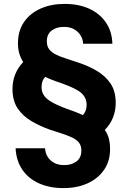

<svg xmlns="http://www.w3.org/2000/svg" viewBox="-20 -732 658 984"><path d="M305 232Q234 232 179.5 207.5Q125 183 94 137Q63 91 60 28H211Q212 51 223.5 70.5Q235 90 256.5 102Q278 114 307 114Q345 115 371 96Q397 77 397 40Q397 15 385 -0.5Q373 -16 351 -26.5Q329 -37 300.5 -46.5Q272 -56 237 -67Q186 -85 141.5 -111Q97 -137 70.5 -176.5Q44 -216 44 -276Q44 -316 58 -351Q72 -386 99 -414Q86 -434 79 -457.5Q72 -481 72 -510Q72 -574 103 -619Q134 -664 188 -688Q242 -712 311 -712Q383 -712 437 -687.5Q491 -663 522.5 -617Q554 -571 556 -508H406Q405 -531 393 -550.5Q381 -570 360 -582Q339 -594 310 -594Q271 -595 245.5 -576Q220 -557 220 -520Q220 -495 232 -479.5Q244 -464 265.5 -453Q287 -442 316 -433Q345 -424 379 -412Q432 -395 476 -369Q520 -343 546.5 -304Q573 -265 573 -204Q573 -165 559 -129.5Q545 -94 517 -66Q531 -47 537.5 -23Q544 1 544 30Q545 92 514 137.5Q483 183 429 207.5Q375 232 305 232ZM405 -142Q414 -152 419 -165.5Q424 -179 424 -194Q424 -218 413 -236Q402 -254 381 -267Q360 -280 330.5 -292Q301 -304 265 -316Q248 -322 235 -327.5Q222 -333 212 -338Q202 -328 197.5 -315Q193 -302 193 -286Q193 -267 200 -252.5Q207 -238 220.5 -226Q234 -214 253.5 -204Q273 -194 297.5 -184Q322 -174 351 -164Q365 -159 378.5 -153.5Q392 -148 405 -142Z"/></svg>

Font: DM Sans 18pt ExtraBold
Style: Regular
Weight: 800
Designer: Colophon Foundry, Jonny Pinhorn
Foundry: Colophon Foundry
Version: Version 4.004;gftools[0.9.30]